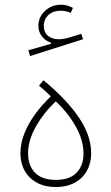

<svg xmlns="http://www.w3.org/2000/svg" viewBox="-20 -772 463 798"><path d="M283.2 -739.3Q272 -745.1 259.8 -748.8Q247.6 -752.4 234.4 -752.4Q194.3 -752.4 167 -726.8Q139.6 -701.2 139.6 -664.1Q139.6 -640.1 153.8 -621.3Q168 -602.5 191.4 -594.7V-589.8L97.7 -563L105 -539.1L325.2 -608.9L317.9 -631.3L270 -616.7Q245.1 -608.9 224.6 -608.9Q196.3 -608.9 179.2 -623.3Q162.1 -637.7 162.1 -663.6Q162.1 -692.4 181.6 -710Q201.2 -727.5 232.4 -727.5Q243.7 -727.5 254.2 -725.1Q264.6 -722.7 273.9 -718.3ZM211.9 -24.4Q154.3 -24.4 125.5 -54.2Q96.7 -84 96.7 -134.3Q96.7 -189 129.6 -246.8Q162.6 -304.7 211.9 -350.6Q262.2 -304.2 294.7 -246.3Q327.1 -188.5 327.1 -134.3Q327.1 -84 298.3 -54.2Q269.5 -24.4 211.9 -24.4ZM211.9 5.4Q257.3 5.4 290.3 -12.5Q323.2 -30.3 341.1 -62Q358.9 -93.8 358.9 -134.8Q358.9 -170.4 346.9 -206.5Q335 -242.7 310.3 -280Q285.6 -317.4 248.5 -356.9Q211.4 -396.5 160.6 -438.5L142.1 -416Q155.3 -405.3 166.7 -394.8Q178.2 -384.3 191.4 -371.6Q157.7 -339.8 128.9 -301.3Q100.1 -262.7 82.5 -220.5Q64.9 -178.2 64.9 -134.8Q64.9 -93.8 82.8 -62Q100.6 -30.3 133.8 -12.5Q167 5.4 211.9 5.4Z"/></svg>

Font: Estedad-FD VF
Style: Regular
Weight: 100
Designer: Amin Abedi
Version: Version 7.3